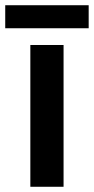

<svg xmlns="http://www.w3.org/2000/svg" viewBox="-38 -714 359 734"><path d="M301 -694H-18V-606H301ZM205 0V-542H78V0Z"/></svg>

Font: Noto Sans Georgian SemiBold
Style: Regular
Weight: 600
Designer: Monotype Design Team, Akaki Razmadze
Foundry: Google LLC
Version: Version 2.005